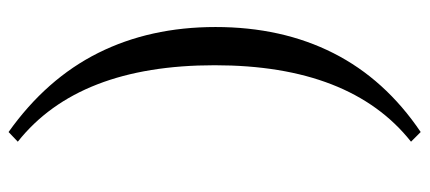

<svg xmlns="http://www.w3.org/2000/svg" viewBox="-290 -504 978 437"><g transform="rotate(-90 198.5 -285.0)"><path d="M117 184 95 162Q269 24 269 -285Q269 -595 95 -733L117 -754Q238 -668 297 -550Q356 -432 356 -283Q356 -132 296.5 -14.5Q237 103 117 184Z"/></g></svg>

Font: Tiro Gurmukhi
Style: Italic
Weight: 400
Italic angle: -11°
Designer: Gurmukhi: John Hudson & Fiona Ross, assisted by Paul Hanslow. Latin: John Hudson with Paul Hanslow, assisted by Kaja Soj
Foundry: Tiro Typeworks Ltd.
Version: Version 1.52